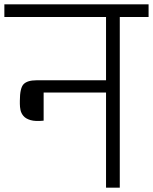

<svg xmlns="http://www.w3.org/2000/svg" viewBox="-56 -860 701 880"><path d="M430 0V-436H144V-307Q106 -303 84 -309.5Q62 -316 51.5 -328.5Q41 -341 38 -355.5Q35 -370 35 -384V-398Q35 -457 52.5 -474.5Q70 -492 111 -492H430V-782H-36V-840H625V-782H493V0Z"/></svg>

Font: Matangi
Style: Regular
Weight: 400
Designer: Prashant Pant
Foundry: The Graphic Ant
Version: Version 3.002